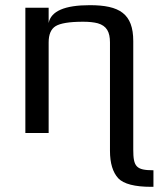

<svg xmlns="http://www.w3.org/2000/svg" viewBox="-20 -514 613 742"><path d="M495 64V-355C495 -461 442 -494 327 -494C230 -494 177 -471 168 -425V-484H78V0H168V-350C168 -381 177 -402 195 -413C213 -424 248 -430 301 -430C324 -430 343 -428 358 -424C392 -414 405 -391 405 -350V69C405 117 416 152 437 175C458 197 501 208 564 208H573V144C506 144 495 130 495 64Z"/></svg>

Font: Gamestation Text
Style: Bold
Weight: 400
Designer: Jonas Hecksher
Foundry: Jonas Hecksher, Playtypeª, e-types AS
Version: Version 1.003